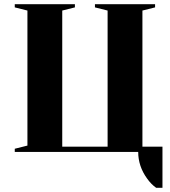

<svg xmlns="http://www.w3.org/2000/svg" viewBox="-20 -720 805 910"><path d="M677 126Q635 68 635 0H50V-15L110 -30V-670L50 -685V-700H335V-685L275 -670V-25H490V-670L430 -685V-700H715V-685L655 -670V-25H750V170H720Q696 153 677 126Z"/></svg>

Font: Yeseva One
Style: Regular
Weight: 400
Designer: Jovanny Lemonad
Foundry: Jovanny Lemonad
Version: Version 2.000